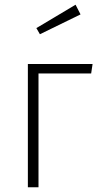

<svg xmlns="http://www.w3.org/2000/svg" viewBox="-20 -793 420 813"><path d="M143 0H98V-522H372L366 -482H143ZM300 -773 321 -732 149 -648 134 -674Z"/></svg>

Font: Fira Sans Condensed ExtraLight
Style: Regular
Weight: 275
Width: 3
Designer: Carrois Corporate & Edenspiekermann AG
Foundry: Carrois Corporate GbR & Edenspiekermann AG
Version: Version 4.203